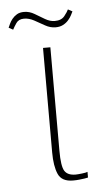

<svg xmlns="http://www.w3.org/2000/svg" viewBox="-78 -541 292 573"><g transform="rotate(-5 68.5 -254.0)"><path d="M118 3Q84 3 73.5 -21Q63 -45 63 -86V-399H85V-89Q85 -43 94 -28.5Q103 -14 127 -14Q133 -14 146 -15.5Q159 -17 163 -19V-2Q160 -1 153 0Q146 1 137 2Q128 3 118 3ZM106 -457Q90 -457 75 -465.5Q60 -474 44.5 -482.5Q29 -491 14 -491Q-2 -491 -9.5 -480Q-17 -469 -21 -461L-34 -468Q-32 -472 -29 -479Q-26 -486 -20 -493.5Q-14 -501 -5.5 -506Q3 -511 16 -511Q32 -511 47 -502Q62 -493 76.5 -484.5Q91 -476 105 -476Q125 -476 134.5 -488Q144 -500 147 -507L160 -500Q158 -496 154.5 -489Q151 -482 144.5 -474.5Q138 -467 128.5 -462Q119 -457 106 -457Z"/></g></svg>

Font: Genos Thin
Style: Regular
Weight: 100
Designer: Robert E. Leuschke
Foundry: Robert E. Leuschke
Version: Version 1.010